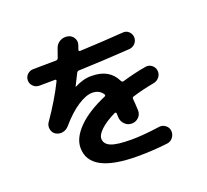

<svg xmlns="http://www.w3.org/2000/svg" viewBox="-141 -970 1281 1191"><g transform="rotate(-20 500.0 -374.5)"><path d="M149.4 -570.3Q126 -570.3 109.4 -586.4Q92.8 -602.5 92.8 -625Q92.8 -648.4 109.4 -664.1Q126 -679.7 148.4 -679.7Q199.2 -679.7 298.8 -681.6Q310.5 -681.6 314.5 -692.4Q326.2 -724.6 334 -748Q342.8 -775.4 366.2 -789.1Q389.6 -802.7 418 -797.9Q444.3 -793 457.5 -770.5Q470.7 -748 461.9 -723.6Q456.1 -706.1 453.1 -698.2Q449.2 -687.5 460 -686.5Q616.2 -693.4 748 -703.1Q771.5 -705.1 787.6 -689.5Q803.7 -673.8 804.7 -652.3Q805.7 -628.9 790 -611.8Q774.4 -594.7 751 -592.8Q575.2 -581.1 412.1 -575.2Q402.3 -575.2 396.5 -564.5Q372.1 -514.6 358.4 -488.3V-487.3H361.3Q418.9 -517.6 472.7 -516.6Q590.8 -516.6 633.8 -425.8Q639.6 -415 649.4 -418Q732.4 -442.4 807.6 -455.1Q830.1 -459 848.6 -444.8Q867.2 -430.7 870.1 -407.7Q873 -384.8 858.9 -366.2Q844.7 -347.7 822.3 -342.8Q746.1 -329.1 675.8 -307.6Q665 -303.7 667 -293Q669.9 -268.6 671.9 -217.8Q672.9 -190.4 653.8 -171.9Q634.8 -153.3 607.9 -153.3Q581.1 -153.3 562 -172.9Q543 -192.4 542 -218.8Q542 -236.3 541 -245.1Q541 -249 537.1 -251Q533.2 -252.9 529.3 -251Q465.8 -219.7 431.6 -187.5Q397.5 -155.3 397.5 -129.9Q397.5 -94.7 436.5 -77.6Q475.6 -60.5 573.2 -60.5Q648.4 -60.5 759.8 -76.2Q783.2 -79.1 801.8 -64.5Q820.3 -49.8 822.3 -27.3Q824.2 -2.9 809.6 16.1Q794.9 35.2 771.5 38.1Q674.8 49.8 573.2 49.8Q256.8 49.8 256.8 -120.1Q256.8 -185.5 321.3 -251Q385.7 -316.4 505.9 -368.2Q516.6 -372.1 509.8 -382.8Q487.3 -417 440.4 -417Q400.4 -417 344.2 -380.4Q288.1 -343.8 228.5 -274.4Q211.9 -254.9 188 -250Q164.1 -245.1 141.6 -257.8Q122.1 -269.5 117.2 -293.5Q112.3 -317.4 125 -336.9Q208 -456.1 258.8 -560.5Q262.7 -570.3 252.9 -571.3Q218.8 -570.3 149.4 -570.3Z"/></g></svg>

Font: Rounded-X Mgen+ 2m bold
Style: Bold
Weight: 700
Designer: [Source Han Sans]
Ryoko NISHIZUKA  (kana & ideographs); Paul D. Hunt (Latin, Greek & Cyrillic); Wenlong ZHANG  (bopomofo
Version: Version 1.059.20150602